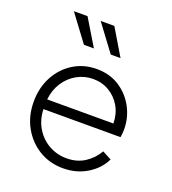

<svg xmlns="http://www.w3.org/2000/svg" viewBox="-144 -897 909 1016"><g transform="rotate(20 310.5 -388.5)"><path d="M326 12Q251 12 191 -24.5Q131 -61 96 -124Q61 -187 61 -267Q61 -346 94.5 -408.5Q128 -471 186 -507Q244 -543 317 -543Q390 -543 444.5 -508Q499 -473 530 -415.5Q561 -358 561 -291Q561 -269 557 -247H123Q125 -187 153 -141Q181 -95 226.5 -69.5Q272 -44 326 -44Q384 -44 427 -71.5Q470 -99 497 -145L548 -118Q521 -61 461.5 -24.5Q402 12 326 12ZM317 -487Q268 -487 226 -463.5Q184 -440 157 -398.5Q130 -357 124 -302H497Q496 -356 472 -397.5Q448 -439 407.5 -463Q367 -487 317 -487ZM208 -640 97 -789H174L264 -640ZM359 -640 248 -789H325L414 -640Z"/></g></svg>

Font: Plus Jakarta Sans Light
Style: Regular
Weight: 300
Designer: Gumpita Rahayu
Foundry: Tokotype
Version: Version 2.006; ttfautohint (v1.8.4.7-5d5b)